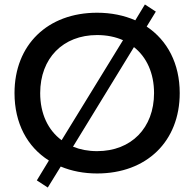

<svg xmlns="http://www.w3.org/2000/svg" viewBox="-20 -767 870 860"><path d="M415 10C637 10 785 -134 785 -350C785 -482 730 -586 637 -648L678 -715L629 -747L586 -676C536 -698 478 -710 415 -710C193 -710 45 -566 45 -350C45 -215 102 -109 199 -48L145 41L194 73L252 -21C300 -1 355 10 415 10ZM415 -90C375 -90 339 -97 307 -110L580 -556C637 -511 670 -439 670 -350C670 -194 568 -90 415 -90ZM160 -350C160 -506 262 -610 415 -610C458 -610 497 -602 531 -587L256 -139C195 -184 160 -258 160 -350Z"/></svg>

Font: Gully Medium
Style: Regular
Weight: 500
Designer: jaikishan Patel
Foundry: MagicType
Version: Version 1.000;Glyphs 3.2 (3242)